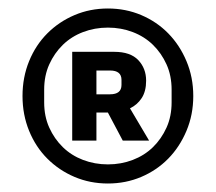

<svg xmlns="http://www.w3.org/2000/svg" viewBox="-20 -730 508 452"><path d="M234 -298Q192 -298 155.5 -313.5Q119 -329 91.5 -356.5Q64 -384 48.5 -422Q33 -460 33 -504Q33 -548 48.5 -586Q64 -624 91.5 -651.5Q119 -679 155.5 -694.5Q192 -710 234 -710Q276 -710 312.5 -694.5Q349 -679 376 -651.5Q403 -624 419 -586Q435 -548 435 -504Q435 -460 419 -422Q403 -384 376 -356.5Q349 -329 312.5 -313.5Q276 -298 234 -298ZM234 -343Q265 -343 292.5 -353.5Q320 -364 340 -383.5Q360 -403 372 -429.5Q384 -456 384 -489V-519Q384 -552 372 -578.5Q360 -605 340 -624.5Q320 -644 292.5 -654.5Q265 -665 234 -665Q203 -665 175.5 -654.5Q148 -644 128 -624.5Q108 -605 96 -578.5Q84 -552 84 -519V-489Q84 -456 96 -429.5Q108 -403 128 -383.5Q148 -364 175.5 -353.5Q203 -343 234 -343ZM207 -399H150V-608H249Q287 -608 305.5 -588.5Q324 -569 324 -540Q324 -515 313.5 -499Q303 -483 286 -475L331 -399H269L234 -465H207ZM239 -508Q266 -508 266 -530V-542Q266 -564 239 -564H207V-508Z"/></svg>

Font: IBM Plex Arabic SemiBold
Style: Regular
Weight: 600
Designer: Mike Abbink, Paul van der Laan, Pieter van Rosmalen, Wael Morcos, Khajak Apelian
Foundry: Bold Monday
Version: Version 1.0